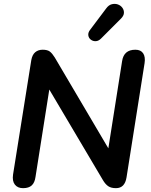

<svg xmlns="http://www.w3.org/2000/svg" viewBox="-20 -972 787 1000"><path d="M100 8Q72 8 57.5 -10.5Q43 -29 48 -63L143 -659Q148 -687 163.5 -700Q179 -713 202 -713Q227 -713 239.5 -703.5Q252 -694 265 -673L564 -166H539L616 -654Q625 -713 685 -713Q713 -713 725.5 -694.5Q738 -676 733 -643L639 -48Q630 8 584 8Q559 8 544 -2Q529 -12 516 -34L217 -539H242L165 -51Q161 -21 145.5 -6.5Q130 8 100 8ZM610 -875 506 -771Q493 -758 478.5 -757.5Q464 -757 453 -765.5Q442 -774 440 -787.5Q438 -801 448 -815L533 -928Q546 -946 562.5 -950Q579 -954 593.5 -949Q608 -944 617 -932Q626 -920 625.5 -905Q625 -890 610 -875Z"/></svg>

Font: Nunito Variable Extra Light
Style: Italic
Weight: 200
Italic angle: -9°
Designer: Vernon Adams
Foundry: Vernon Adams
Version: Version 3.602